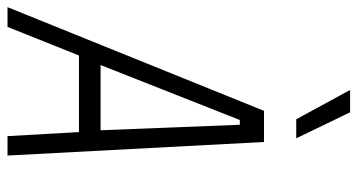

<svg xmlns="http://www.w3.org/2000/svg" viewBox="-268 -730 975 524"><g transform="rotate(90 220.0 -468.5)"><path d="M314 -255 299 -635H286L136 -255H314ZM110 -196 32 -1H-22L261 -701H346L383 -1H330L319 -196H110ZM284 -789 204 -936H265L336 -789Z"/></g></svg>

Font: Marvel
Style: Italic
Weight: 400
Italic angle: -12°
Designer: Carolina Trebol
Foundry: Carolina Trebol
Version: Version 1.001